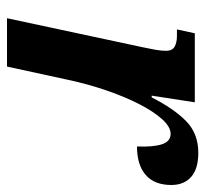

<svg xmlns="http://www.w3.org/2000/svg" viewBox="-39 -547 586 548"><g transform="rotate(90 254.0 -273.0)"><path d="M115 -388Q119 -407 122 -423.5Q125 -440 125 -454Q125 -472 113 -478.5Q101 -485 83 -485H64L75 -536H272L253 -413H258Q290 -476 325.5 -511Q361 -546 416 -546Q462 -546 485 -525.5Q508 -505 508 -469Q508 -421 479.5 -396Q451 -371 398 -371Q400 -416 392 -441.5Q384 -467 362 -467Q342 -467 320 -442.5Q298 -418 277 -377Q256 -336 238 -283.5Q220 -231 208 -175L170 0H32Z"/></g></svg>

Font: Noto Serif Condensed
Style: Bold Italic
Weight: 700
Width: 3
Italic angle: -12°
Designer: Monotype Design Team
Foundry: Monotype Imaging Inc.
Version: Version 2.014